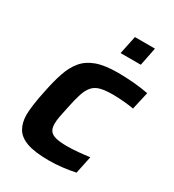

<svg xmlns="http://www.w3.org/2000/svg" viewBox="-173 -805 829 913"><g transform="rotate(30 241.0 -348.5)"><path d="M237 8Q159 8 115.5 -7.5Q72 -23 54 -54Q36 -85 36 -129Q36 -148 41 -185.5Q46 -223 56 -268Q68 -329 84 -376Q100 -423 126.5 -454.5Q153 -486 197.5 -502Q242 -518 313 -518Q358 -518 402.5 -514Q447 -510 482 -503L460 -406Q439 -410 406.5 -413Q374 -416 345 -416Q304 -416 278 -409.5Q252 -403 236 -385.5Q220 -368 209.5 -336.5Q199 -305 189 -255Q182 -223 177.5 -199.5Q173 -176 173 -158Q173 -132 183.5 -118.5Q194 -105 217 -99.5Q240 -94 278 -94Q304 -94 338.5 -97Q373 -100 400 -104L380 -8Q349 -1 311 3.5Q273 8 237 8ZM277 -605 298 -705H408L388 -605Z"/></g></svg>

Font: Saira Thin SemiBold
Style: Italic
Weight: 600
Italic angle: -12°
Version: Version 1.101